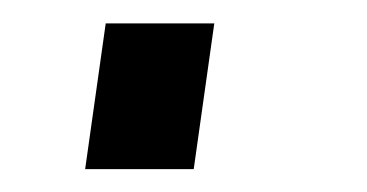

<svg xmlns="http://www.w3.org/2000/svg" viewBox="-20 -148 321 168"><path d="M54.5 0H149.5L167.5 -127.5H72.5Z"/></svg>

Font: Mohave Medium
Style: Italic
Weight: 500
Italic angle: -8°
Designer: Gumpita Rahayu
Foundry: Tokotype
Version: Version 2.002; ttfautohint (v1.8.3)